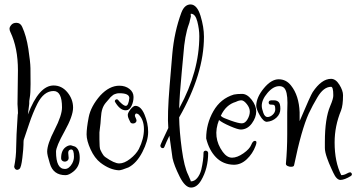

<svg xmlns="http://www.w3.org/2000/svg" viewBox="-20 -750 1609 867"><path d="M288 -60 290 -37Q290 -27 281.5 -22.5Q273 -18 264.5 -22Q256 -26 256 -36Q256 -71 277 -86Q288 -94 300 -94L319 -88Q340 -76 340 -37Q340 2 311 25Q291 41 276 41Q220 41 205 -12Q193 -50 193 -65Q193 -99 226.5 -164Q260 -229 260 -265Q260 -339 222 -339Q178 -339 149 -282Q128 -240 112 -192L87 -118Q86 -111 86 -96Q86 -81 81 -37.5Q76 6 68 12.5Q60 19 53 16Q46 13 44 3Q53 -42 53 -85Q53 -128 60 -233Q62 -236 60.5 -255.5Q59 -275 59 -280L61 -432Q61 -534 27 -605Q23 -613 23 -620.5Q23 -628 31 -637.5Q39 -647 54 -647Q72 -647 80 -629Q99 -588 108 -529.5Q117 -471 117.5 -442Q118 -413 118 -370.5Q118 -328 114.5 -310Q111 -292 112 -281L106 -233Q156 -364 222 -364Q259 -364 284.5 -333Q310 -302 310 -264Q310 -226 271.5 -157Q233 -88 233 -65Q233 13 273 13Q292 13 306 -12Q314 -27 314 -42.5Q314 -58 311 -67Q308 -76 300 -75Q288 -73 288 -60Z M591 -272Q616 -272 632.5 -233Q649 -194 649 -154Q649 -114 623 -63.5Q597 -13 560 6Q528 19 517 19Q476 17 434 -15Q407 -36 389 -75.5Q371 -115 371 -143Q371 -171 380.5 -220.5Q390 -270 433 -319Q474 -363 519 -363Q546 -363 564.5 -348.5Q583 -334 583 -312Q583 -290 573.5 -271Q564 -252 549 -252Q548 -252 547 -252Q522 -252 500 -289Q497 -293 499.5 -297Q502 -301 506.5 -301.5Q511 -302 514 -298Q518 -292 529.5 -282Q541 -272 548 -272Q560 -272 564 -307Q564 -329 519 -329Q510 -329 504.5 -327Q499 -325 496 -324Q493 -323 489.5 -320Q486 -317 484 -315.5Q482 -314 478.5 -310.5Q475 -307 474 -305Q469 -299 458.5 -287Q448 -275 442.5 -259Q437 -243 435.5 -216.5Q434 -190 431.5 -174Q429 -158 429 -152V-120Q429 -83 433 -74Q437 -65 440 -60Q446 -48 455 -41Q496 -12 518.5 -12Q541 -12 567.5 -32.5Q594 -53 607 -77Q630 -123 630 -166.5Q630 -210 605 -234Q591 -243 589 -228Q589 -225 594 -214.5Q599 -204 593.5 -198Q588 -192 579.5 -192.5Q571 -193 568.5 -198.5Q566 -204 561.5 -213Q557 -222 557 -231Q557 -240 569 -256Q582 -272 591 -272Z M740 -172Q735 -230 746 -363.5Q757 -497 758 -506Q767 -607 799 -693Q813 -730 841 -730Q870 -729 885.5 -678.5Q901 -628 901 -584Q901 -416 789 -220Q790 -157 801 -76Q812 5 830 40Q837 58 838.5 60Q840 62 840.5 64Q841 66 841 67.5Q841 69 842 69Q858 69 870.5 54Q883 39 889 16Q899 -28 899 -60Q899 -66 904 -68.5Q909 -71 914 -68.5Q919 -66 920 -60Q920 11 888 65Q869 97 842.5 97Q816 97 791 47Q766 -3 759 -36Q748 -113 745 -137Q731 -109 722 -86Q720 -81 715 -81Q710 -81 707 -84.5Q704 -88 704 -92.5Q704 -97 740 -172ZM841 -686 842 -676Q840 -670 837.5 -657.5Q835 -645 833 -641Q814 -590 808 -503Q806 -478 801 -428Q791 -325 789 -259L791 -264Q880 -428 880 -587Q880 -618 871 -653Q862 -688 842 -688Q841 -687 841 -686Z M1068 -165Q1054 -165 1018.5 -180.5Q983 -196 969 -208Q938 -130 986 -64Q1005 -38 1028 -38Q1051 -38 1079 -57.5Q1107 -77 1114.5 -96Q1122 -115 1132 -114Q1138 -113 1138 -107Q1138 -101 1134 -91Q1121 -56 1094.5 -31Q1068 -6 1036 -6Q987 -7 955 -40Q924 -72 911 -125Q911 -191 943.5 -248Q976 -305 1036 -323Q1050 -326 1073 -326Q1096 -326 1116.5 -299.5Q1137 -273 1137 -246.5Q1137 -220 1117.5 -193Q1098 -166 1068 -165ZM1045 -290Q1000 -277 977 -227Q978 -227 982.5 -222.5Q987 -218 1022 -205.5Q1057 -193 1072 -193Q1087 -193 1097.5 -211Q1108 -229 1108 -246Q1108 -263 1094.5 -280Q1081 -297 1070 -297Q1059 -297 1045 -290Z M1277 -242 1278 -286Q1278 -338 1263 -353Q1255 -361 1241 -361Q1214 -361 1188 -330.5Q1162 -300 1162 -272Q1162 -260 1169 -240.5Q1176 -221 1188.5 -221.5Q1201 -222 1212 -232.5Q1223 -243 1223 -256.5Q1223 -270 1219.5 -274Q1216 -278 1206.5 -277.5Q1197 -277 1194.5 -281.5Q1192 -286 1194 -291Q1196 -296 1202 -296V-297Q1205 -297 1217.5 -297Q1230 -297 1238 -289.5Q1246 -282 1246 -258.5Q1246 -235 1228 -218.5Q1210 -202 1185 -200Q1170 -200 1153.5 -228.5Q1137 -257 1137 -273Q1138 -311 1171.5 -351.5Q1205 -392 1238.5 -392Q1272 -392 1294 -364Q1330 -319 1333 -243V-203Q1383 -321 1392 -334Q1432 -394 1475 -394Q1496 -394 1512.5 -367.5Q1529 -341 1529 -320Q1529 -274 1520 -251Q1491 -181 1491 -107Q1491 -19 1521 41Q1533 41 1546.5 33.5Q1560 26 1564.5 29Q1569 32 1569 37Q1569 42 1564 45Q1536 62 1518 62.5Q1500 63 1485 30Q1483 25 1476 10.5Q1469 -4 1465.5 -13.5Q1462 -23 1457 -36Q1447 -64 1447 -82Q1447 -100 1447 -109Q1447 -215 1471 -271Q1486 -306 1485 -320Q1485 -358 1475 -358Q1441 -358 1413 -310Q1392 -275 1374 -237Q1341 -164 1308 -4Q1307 2 1297.5 3Q1288 4 1279.5 0Q1271 -4 1271 -10Q1277 -75 1277 -143.5Q1277 -212 1277 -242Z"/></svg>

Font: Ruge Boogie
Style: Regular
Weight: 400
Version: Version 1.003